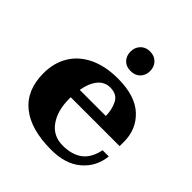

<svg xmlns="http://www.w3.org/2000/svg" viewBox="-191 -822 963 963"><g transform="rotate(45 291.0 -340.0)"><path d="M255 -620Q255 -650 274 -670Q293 -690 324 -690Q356 -690 375 -670Q394 -650 394 -620Q394 -590 375 -570.5Q356 -551 324 -551Q292 -551 273.5 -570.5Q255 -590 255 -620ZM205 -246V-234Q205 -151 242.5 -98.5Q280 -46 348 -46Q413 -46 453 -76Q493 -106 506 -171H550Q542 -92 483 -41Q424 10 322 10Q177 10 100 -52.5Q23 -115 23 -235Q23 -308 56.5 -363.5Q90 -419 154 -449.5Q218 -480 307 -480Q428 -480 490 -423Q552 -366 552 -276V-246ZM211 -304H396Q396 -347 378 -384Q360 -421 311 -421Q271 -421 245.5 -389.5Q220 -358 211 -304Z"/></g></svg>

Font: Taviraj
Style: Bold
Weight: 700
Designer: Katatrad Team
Foundry: CadsonDemak
Version: Version 1.001